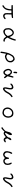

<svg xmlns="http://www.w3.org/2000/svg" viewBox="3857 -4522 786 8540"><g transform="rotate(90 4250.0 -252.0)"><path d="M447.8 -366.7H564Q562.5 -237.8 562.5 -189.7Q562.5 -141.6 563 -123.5Q564 -72.3 599.6 -36.6Q634.3 -2.4 671.9 1.5Q680.2 2.4 689 2.4Q717.8 2.4 742.7 -7.8Q774.4 -20.5 823.7 -57.1L831.5 -73.7Q832 -75.7 832 -79.6Q832 -83.5 830.3 -89.6Q828.6 -95.7 824.7 -102.1L809.1 -109.4Q781.7 -105.5 760.7 -87.4Q734.9 -65.4 706.5 -61Q701.2 -60.5 698.2 -60.5Q695.3 -60.5 691.9 -60.5Q688.5 -60.5 682.9 -61.5Q677.2 -62.5 671.4 -64.5Q653.8 -70.8 642.1 -82.5Q621.6 -103 620.6 -142.1Q620.6 -150.4 620.6 -167.5Q620.6 -218.8 623.5 -367.7Q668 -374.5 706.5 -377.4Q741.7 -380.4 775.4 -390.6L782.7 -405.8Q783.2 -407.7 783.2 -409.2Q783.2 -423.3 775.9 -434.1L758.8 -441.9Q723.6 -441.9 689 -436Q654.3 -430.2 226.6 -428.2L211.4 -420.4L203.6 -404.8Q203.1 -402.8 203.1 -401.4Q203.1 -387.2 210.9 -377.9Q220.2 -370.1 232.9 -368.7L387.7 -366.7Q388.7 -349.6 388.7 -342.3Q388.7 -335 388.4 -328.4Q388.2 -321.8 387.9 -314.7Q387.7 -307.6 387 -300.5Q386.2 -293.5 385.5 -286.4Q384.8 -279.3 383.8 -272Q378.9 -234.9 366.7 -191.9Q359.4 -167 350.6 -143.6Q332 -95.7 294.9 -64.9Q259.8 -36.1 221.2 -16.1L213.4 0Q212.9 2.4 212.9 6.3Q212.9 10.3 214.6 16.1Q216.3 22 220.7 27.3Q230 34.7 241.7 36.6Q266.1 30.8 296.9 8.8Q329.1 -14.2 371.1 -64.2Q413.1 -114.3 429.4 -194.8Q445.8 -275.4 447.8 -358.4Z M1462.4 -473.1Q1450.2 -475.1 1441.2 -475.1Q1432.1 -475.1 1426.8 -475.1Q1408.7 -473.6 1390.1 -468.8Q1352.1 -458 1312 -418Q1256.8 -362.8 1240.2 -306.6Q1232.4 -279.3 1231.9 -249Q1231.9 -242.7 1231.9 -236.3Q1231.9 -192.4 1237.8 -147.5Q1244.1 -98.1 1268.6 -68.8Q1293.5 -38.6 1316.7 -23.4Q1339.8 -8.3 1366.7 -4.4Q1417.5 -4.4 1475.1 -29.8Q1533.2 -54.7 1602.5 -126L1609.4 -133.3L1615.2 -125Q1649.9 -75.2 1675.8 -49.3Q1693.8 -31.2 1707 -25.9Q1739.3 -12.2 1771.5 -9.3Q1776.4 -8.8 1780.3 -8.8Q1804.7 -8.8 1823.7 -21.5L1831.5 -38.1Q1832 -40 1832 -42Q1832 -56.2 1824.7 -66.9L1808.6 -74.7Q1793.9 -73.7 1782 -73.7Q1770 -73.7 1761.2 -74.7Q1744.6 -76.2 1737.3 -80.1Q1722.2 -88.4 1692.9 -124.8Q1663.6 -161.1 1653.3 -193.8L1651.9 -197.8Q1702.6 -276.4 1734.9 -357.7Q1767.1 -439 1786.6 -523.9Q1787.1 -526.4 1787.1 -530.8Q1787.1 -535.2 1785.4 -541.5Q1783.7 -547.9 1779.8 -554.2L1762.7 -562Q1760.7 -562.5 1756.8 -562.5Q1752.9 -562.5 1746.8 -560.5Q1740.7 -558.6 1734.9 -553.7Q1715.3 -487.3 1693.1 -421.1Q1670.9 -355 1637.2 -293.9L1629.4 -279.8L1622.6 -293.9Q1605 -329.6 1590.8 -361.8Q1578.1 -392.6 1537.6 -430.2Q1497.1 -467.8 1462.4 -473.1ZM1457.5 -85.4H1458Q1458 -85.4 1457.5 -85.4ZM1400.4 -73.7Q1393.6 -73.7 1386.2 -74.2Q1338.4 -76.7 1319.3 -102.5Q1301.8 -126.5 1297.6 -156Q1293.5 -185.5 1290.5 -225.1Q1290 -231 1290 -236.8Q1290 -272 1306.2 -306.2Q1324.2 -345.7 1356.4 -376Q1389.6 -407.2 1428.7 -415.5Q1436.5 -417 1443.8 -417Q1477.1 -417 1503.4 -384.3Q1533.7 -346.7 1549.6 -303Q1565.4 -259.3 1582 -203.1L1580.6 -200.2Q1560.5 -164.1 1528.3 -132.8Q1496.1 -101.6 1457.5 -85.4Q1436 -73.7 1400.4 -73.7Z M2310.5 121.6Q2311.5 121.6 2313 121.6Q2324.7 117.7 2334 109.4Q2343.8 55.2 2351.3 -2.9Q2358.9 -61 2370.6 -117.2L2373.5 -129.9L2383.8 -122.1Q2442.4 -78.1 2491.7 -78.1Q2501.5 -78.1 2511.2 -80.1Q2570.3 -90.8 2626.5 -119.6Q2681.6 -147.9 2713.9 -194.1Q2746.1 -240.2 2750 -272.9Q2752.9 -296.4 2752.9 -323.2Q2752.9 -346.2 2752 -354.5Q2751 -362.8 2750.2 -367.7Q2749.5 -372.6 2748.3 -377.4Q2747.1 -382.3 2745.4 -387Q2743.7 -391.6 2741.7 -396.2Q2739.7 -400.9 2737.8 -405.3Q2728.5 -423.8 2711.4 -444.8Q2692.4 -467.8 2667.5 -487.8Q2636.7 -512.2 2610.4 -512.2Q2607.4 -512.2 2604.5 -511.7Q2555.7 -506.3 2517.6 -488.3Q2484.4 -472.7 2462.9 -451.2Q2451.2 -439.5 2440.9 -424.8Q2418 -393.1 2379.9 -323.7Q2341.8 -254.9 2315.4 -139.2Q2288.6 -23.9 2275.9 91.8Q2280.3 106 2290.5 117.2Q2299.3 121.6 2310.5 121.6ZM2645.5 -203.1Q2645.5 -203.1 2645.5 -203.1ZM2500 -141.1Q2477.5 -141.1 2454.6 -151.9Q2418.9 -168.5 2401.4 -195.8L2399.4 -198.2Q2406.2 -233.4 2416.5 -264.6Q2427.2 -296.4 2460.9 -349.1Q2494.6 -402.3 2518.3 -420.2Q2542 -438 2569.8 -446.3Q2578.6 -449.2 2587.9 -449.2Q2609.9 -449.2 2633.3 -434.1Q2666 -413.6 2681.6 -375Q2693.8 -344.2 2693.8 -319.3Q2693.8 -305.7 2688.5 -279.8Q2686 -265.6 2681.6 -251.5Q2673.3 -221.2 2645.5 -203.1Q2622.6 -186 2596.7 -172.1Q2570.8 -158.2 2533.2 -146.5Q2516.6 -141.1 2500 -141.1Z M3171.9 -566.4 3172.4 -542.5Q3172.4 -516.6 3169.4 -492.2L3178.2 -468.3Q3189.5 -455.1 3202.1 -453.6L3219.2 -460.4Q3231.9 -472.2 3232.9 -488.3Q3231.9 -503.4 3231.9 -517.6Q3231.9 -563 3241.2 -595.7L3235.8 -612.8Q3224.6 -624 3211.4 -624.5L3193.8 -618.7Q3171.9 -596.7 3171.9 -566.4ZM3201.2 -72.8Q3180.2 -72.8 3158.9 -95Q3137.7 -117.2 3123.5 -144.8Q3109.4 -172.4 3104 -207Q3102.1 -219.2 3102.1 -227.1Q3102.1 -234.9 3102.5 -239.3Q3103.5 -254.9 3108.4 -267.6Q3117.7 -292.5 3134.3 -313Q3152.3 -335.4 3177.7 -335.4Q3202.1 -335.4 3230 -313Q3256.8 -291.5 3270.8 -260.5Q3284.7 -229.5 3304.7 -197.8Q3295.9 -164.1 3282.2 -136.2Q3268.6 -107.4 3243.2 -84Q3226.1 -74.7 3205.6 -72.8Q3203.6 -72.8 3201.2 -72.8ZM3182.6 -392.6Q3148.4 -392.6 3119.1 -374Q3105.5 -365.7 3093.8 -353.5Q3071.3 -330.1 3059.1 -304.2Q3043.5 -270 3043.5 -225.1Q3043.5 -203.6 3047.4 -182.1Q3052.7 -150.4 3066.2 -124.8Q3079.6 -99.1 3093.8 -76.7Q3107.9 -55.2 3130.9 -34.4Q3153.8 -13.7 3186 -10.3Q3191.9 -9.8 3197.3 -9.8Q3232.9 -9.8 3257.3 -23.4Q3274.4 -33.2 3293.9 -52.7Q3323.2 -82 3335 -109.9L3340.8 -122.6L3349.1 -111.8Q3377.4 -76.7 3395 -59.3Q3412.6 -42 3420.9 -38.6Q3422.9 -38.1 3424.8 -38.1Q3439 -38.1 3449.7 -45.4L3457.5 -62Q3458 -64 3458 -65.4Q3458 -80.6 3449.2 -91.8L3370.6 -196.8Q3391.6 -253.4 3402.8 -310.1Q3414.6 -367.7 3432.1 -422.4Q3432.6 -424.8 3432.6 -426.8Q3432.6 -440.4 3425.3 -449.2L3408.7 -457.5Q3406.7 -458 3405.3 -458Q3391.1 -458 3380.4 -450.7Q3364.3 -417 3356.9 -378.4Q3348.6 -336.9 3335 -296.9L3329.6 -281.2L3320.3 -295.4Q3292.5 -336.4 3266.6 -360.8Q3242.2 -383.8 3208.5 -390.1Q3195.3 -392.6 3182.6 -392.6Z M3836.4 -387.7Q3841.8 -388.7 3848.1 -388.7Q3854.5 -388.7 3861.3 -386.7Q3872.6 -383.8 3880.9 -376Q3892.6 -363.8 3896.5 -340.8Q3898.4 -328.1 3898.4 -313.5Q3898.4 -272 3882.3 -213.4Q3863.8 -144.5 3863.8 -89.4Q3863.8 -22 3888.7 -5.4Q3912.1 10.3 3927.7 11.2Q3956.5 8.3 3979.7 -5.6Q4002.9 -19.5 4044.9 -58.6Q4086.9 -97.7 4113 -154.1Q4139.2 -210.4 4172.9 -256.8Q4207 -303.7 4237.3 -327.1Q4265.6 -348.6 4297.9 -367.7L4303.2 -384.3Q4302.7 -401.9 4291.5 -412.6L4273.4 -418Q4231.9 -402.8 4198.2 -374.5Q4126 -313 4088.4 -240.7Q4068.8 -203.1 4048.3 -166.5Q4027.3 -128.4 3999 -99.6Q3972.7 -73.7 3951.2 -64Q3944.8 -60.5 3938.7 -60.5Q3932.6 -60.5 3928.2 -65.4Q3921.4 -72.3 3921.4 -87.4Q3921.4 -91.8 3921.9 -97.2Q3925.3 -132.3 3941.7 -200.9Q3958 -269.5 3958 -318.8Q3958 -378.9 3945.8 -403.8Q3936 -423.3 3912.6 -439Q3889.2 -454.6 3861.8 -454.6Q3855.5 -454.6 3848.6 -453.6Q3812 -448.7 3771 -430.7Q3731.9 -413.6 3691.9 -351.6Q3693.4 -335.9 3702.6 -325.7L3720.7 -320.8Q3737.8 -321.8 3749 -333Q3789.6 -380.9 3836.4 -387.7Z M4992.7 -31.2Q4961.9 -31.2 4930.7 -38.6Q4891.1 -48.3 4859.1 -81.5Q4827.1 -114.7 4822.8 -162.6Q4821.8 -176.8 4821.8 -184.1Q4821.8 -205.6 4823.2 -220Q4824.7 -234.4 4827.6 -247.1Q4836.9 -286.1 4875 -329.1Q4913.1 -372.1 4952.1 -386.7Q4983.4 -397.9 5010.3 -397.9Q5034.7 -397.9 5057.6 -388.2Q5082 -377.9 5104.5 -358.9Q5130.9 -336.9 5141.6 -310.5Q5153.8 -279.8 5153.8 -246.6Q5153.8 -213.4 5151.9 -184.3Q5149.9 -155.3 5139.4 -132.3Q5128.9 -109.4 5108.4 -88.9Q5087.9 -68.4 5068.8 -51.3L5068.4 -50.8Q5044.9 -33.7 5006.3 -31.7Q4999.5 -31.2 4992.7 -31.2ZM5191.9 -106Q5216.3 -162.1 5216.3 -223.6Q5216.3 -261.7 5205.1 -305.7Q5190.9 -360.4 5158.7 -397.9Q5127 -435.1 5103 -442.4Q5077.6 -449.7 5033.2 -454.6Q5022.9 -455.6 5012.2 -455.6Q4978 -455.6 4939.9 -444.3Q4890.1 -429.2 4850.6 -391.6Q4810.5 -353.5 4787.1 -308.6Q4764.2 -264.2 4761.2 -213.4Q4760.7 -203.6 4760.7 -195.3Q4760.7 -187 4761 -179.4Q4761.2 -171.9 4762 -164.1Q4762.7 -156.2 4764.2 -148.9Q4773.4 -87.4 4814 -40Q4845.7 -3.4 4890.9 12.7Q4936 28.8 4987.8 32.7Q5028.8 32.7 5063.5 19.5Q5098.1 6.3 5135.7 -27.3Q5172.9 -60.5 5191.9 -106Z M5838.4 -52.2Q5871.6 -22 5907.7 -22Q5943.8 -22 5985.6 -49.1Q6027.3 -76.2 6067.9 -110.8L6074.7 -116.7Q6093.3 -90.8 6105.5 -75.2Q6123.5 -52.2 6131.8 -43.9Q6151.9 -23.4 6187 -22Q6190.9 -22 6195.3 -22Q6228 -22 6249.5 -35.2Q6274.9 -50.3 6300.3 -68.8L6310.1 -87.4Q6310.5 -89.4 6310.5 -90.8Q6310.5 -104.5 6303.2 -113.3L6288.1 -121.1Q6245.6 -111.8 6221.7 -96.2Q6210 -88.4 6198.2 -88.4Q6179.2 -88.4 6163.1 -108.4Q6139.2 -138.7 6136.2 -198.7V-201.2Q6150.4 -224.6 6175.3 -253.4Q6198.7 -280.3 6210.9 -324.2Q6213.9 -335.4 6213.9 -344Q6213.9 -352.5 6210 -356.4Q6204.6 -361.3 6191.4 -361.3Q6164.1 -361.3 6141.6 -339.8Q6115.2 -314.5 6104.5 -287.1Q6093.3 -258.8 6088.9 -226.6Q6056.2 -174.8 6008.8 -138.7Q5962.4 -103 5932.6 -89.8Q5921.4 -84.5 5913.1 -84.5Q5902.3 -84.5 5895.5 -91.3Q5889.6 -97.2 5887.2 -108.9L5886.7 -111.3Q5909.7 -165 5942.6 -211.7Q5975.6 -258.3 5984.9 -305.2Q5990.2 -331.1 5990.2 -347.2Q5990.2 -371.6 5981.4 -380.4Q5972.7 -388.7 5954.1 -389.6Q5953.6 -389.6 5952.6 -389.6Q5926.3 -389.6 5892.6 -342.8Q5856.4 -292.5 5840.3 -202.6Q5823.2 -107.9 5770.5 -63.5Q5720.2 -21 5698.7 -2.4Q5677.2 16.1 5651.9 24.4L5641.1 43.5Q5640.6 45.4 5640.6 46.9Q5640.6 61 5648.4 70.3Q5657.7 77.6 5669.4 79.6L5692.4 74.2Q5729.5 53.2 5762.5 19Q5795.4 -15.1 5832.5 -57.6Z M6706.5 -201.2Q6705.1 -184.6 6704.8 -176.3Q6704.6 -168 6704.6 -160.2Q6704.6 -152.3 6706.1 -138.2Q6707.5 -124 6710.4 -109.9Q6718.8 -69.8 6745.1 -46.6Q6771.5 -23.4 6793.7 -12.5Q6815.9 -1.5 6839.4 2.4Q6882.3 2.4 6918 -13.4Q6953.6 -29.3 7003.4 -73.7L7009.3 -79.1Q7020 -67.9 7024.9 -63Q7075.2 -12.2 7115.2 -7.3Q7129.4 -5.4 7143.1 -5.4Q7171.9 -5.4 7196.8 -13.7Q7235.4 -26.4 7270 -61.5Q7297.9 -89.4 7304.7 -111.8Q7312 -137.2 7314.9 -180.2Q7315.4 -189 7315.4 -197.8Q7315.4 -233.9 7306.2 -276.4Q7295.4 -328.6 7262.2 -371.6L7245.6 -379.4Q7243.7 -379.9 7241.7 -379.9Q7227.1 -379.9 7216.3 -372.6L7209 -357.9Q7222.2 -320.8 7238.3 -285.6Q7256.3 -247.1 7258.3 -199.7Q7258.3 -196.3 7258.3 -192.9Q7258.3 -147.9 7231.9 -112.3Q7202.6 -73.2 7158.2 -66.9Q7151.4 -65.9 7144.5 -65.9Q7107.9 -65.9 7082 -93.8Q7051.3 -126.5 7049.3 -214.4Q7050.3 -220.2 7050.3 -224.6Q7050.3 -239.3 7042.5 -250.5L7025.9 -258.3Q7023.9 -258.8 7020 -258.8Q7016.1 -258.8 7010 -257.1Q7003.9 -255.4 6997.6 -251.5Q6981.4 -218.3 6976.1 -179.7Q6969.2 -133.3 6933.6 -97.2Q6903.3 -66.9 6870.6 -62Q6865.2 -61.5 6859.9 -61.5Q6829.1 -61.5 6799.3 -88.4Q6764.2 -120.1 6763.2 -169.9Q6763.2 -172.4 6763.2 -174.8Q6763.2 -219.7 6780.3 -268.6Q6797.9 -317.9 6822.8 -364.7Q6823.2 -366.7 6823.2 -370.6Q6823.2 -374.5 6821.5 -380.6Q6819.8 -386.7 6815.9 -393.1L6799.3 -400.9Q6797.4 -401.4 6795.4 -401.4Q6793.5 -401.4 6790.5 -401.1Q6787.6 -400.9 6784.2 -399.9Q6777.8 -397.9 6772.9 -393.6Q6743.7 -350.1 6727.5 -300.5Q6711.4 -251 6706.5 -201.2Z M7836.4 -387.7Q7841.8 -388.7 7848.1 -388.7Q7854.5 -388.7 7861.3 -386.7Q7872.6 -383.8 7880.9 -376Q7892.6 -363.8 7896.5 -340.8Q7898.4 -328.1 7898.4 -313.5Q7898.4 -272 7882.3 -213.4Q7863.8 -144.5 7863.8 -89.4Q7863.8 -22 7888.7 -5.4Q7912.1 10.3 7927.7 11.2Q7956.5 8.3 7979.7 -5.6Q8002.9 -19.5 8044.9 -58.6Q8086.9 -97.7 8113 -154.1Q8139.2 -210.4 8172.9 -256.8Q8207 -303.7 8237.3 -327.1Q8265.6 -348.6 8297.9 -367.7L8303.2 -384.3Q8302.7 -401.9 8291.5 -412.6L8273.4 -418Q8231.9 -402.8 8198.2 -374.5Q8126 -313 8088.4 -240.7Q8068.8 -203.1 8048.3 -166.5Q8027.3 -128.4 7999 -99.6Q7972.7 -73.7 7951.2 -64Q7944.8 -60.5 7938.7 -60.5Q7932.6 -60.5 7928.2 -65.4Q7921.4 -72.3 7921.4 -87.4Q7921.4 -91.8 7921.9 -97.2Q7925.3 -132.3 7941.7 -200.9Q7958 -269.5 7958 -318.8Q7958 -378.9 7945.8 -403.8Q7936 -423.3 7912.6 -439Q7889.2 -454.6 7861.8 -454.6Q7855.5 -454.6 7848.6 -453.6Q7812 -448.7 7771 -430.7Q7731.9 -413.6 7691.9 -351.6Q7693.4 -335.9 7702.6 -325.7L7720.7 -320.8Q7737.8 -321.8 7749 -333Q7789.6 -380.9 7836.4 -387.7Z"/></g></svg>

Font: NaikaiFont
Style: Light
Weight: 300
Version: Version 1.89